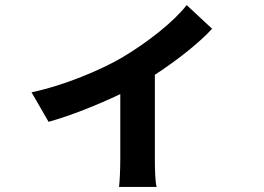

<svg xmlns="http://www.w3.org/2000/svg" viewBox="-20 -647 1040 755"><path d="M714 -627C664 -562 559 -479 457 -419C378 -373 233 -311 104 -284L171 -168C255 -191 365 -235 453 -277V-20C453 15 451 68 448 88H596C590 68 589 15 589 -20V-353C680 -412 767 -482 814 -534Z"/></svg>

Font: Source Han Sans SC Bold
Style: Regular
Weight: 700
Designer: Ryoko NISHIZUKA (kana & ideographs); Paul D. Hunt (Latin, Greek & Cyrillic); Wenlong ZHANG (bopomofo); Sandoll Communica
Foundry: Adobe Systems Incorporated
Version: Version 1.001;PS 1.001;hotconv 1.0.78;makeotf.lib2.5.61930